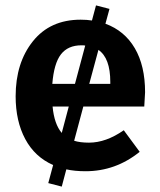

<svg xmlns="http://www.w3.org/2000/svg" viewBox="-20 -619 592 712"><path d="M515 -224H289L255 -97Q277 -90 310 -90Q373 -90 439 -136L498 -56Q409 16 297 16Q257 16 226 9L209 73L159 60L177 -7Q109 -37 73.5 -103.5Q38 -170 38 -262Q38 -386 102 -466Q166 -546 279 -546Q302 -546 321 -543L336 -599L386 -586L371 -531Q442 -505 480 -440Q518 -375 518 -277Q518 -272 515 -224ZM282 -451Q232 -451 206 -417.5Q180 -384 174 -308H258L296 -450Q292 -451 282 -451ZM389 -315Q389 -404 345 -434L311 -308H389ZM209 -126 235 -224H175Q181 -159 209 -126Z"/></svg>

Font: Fira Sans SemiBold
Style: Regular
Weight: 600
Designer: bBox Type GmbH & Carrois Corporate GbR & Edenspiekermann AG
Foundry: bBox Type GmbH & Carrois Corporate GbR & Edenspiekermann AG
Version: Version 4.301;PS 004.301;hotconv 1.0.88;makeotf.lib2.5.64775